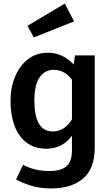

<svg xmlns="http://www.w3.org/2000/svg" viewBox="-20 -840 577 1078"><path d="M267 218Q205 218 154.5 202.5Q104 187 70 167L110 85Q172 120 257 120Q324 120 354 93Q384 66 384 2V-78Q330 -5 241 -5Q173 -5 128 -40Q83 -75 61 -135.5Q39 -196 39 -274Q39 -348 64.5 -409.5Q90 -471 137 -507.5Q184 -544 250 -544Q331 -544 394 -478L401 -529H512V-12Q512 107 446.5 162.5Q381 218 267 218ZM276 -102Q342 -102 384 -170V-393Q342 -448 282 -448Q232 -448 202.5 -406Q173 -364 173 -275Q173 -102 276 -102ZM170 -630 134 -695 344 -820 396 -720Z"/></svg>

Font: Trujillo Medium
Style: Regular
Weight: 500
Designer: Fira Sans original fonts by bBox Type GmbH, Carrois Corporate GbR, & Edenspiekermann AG / Changes by Cristiano Sobral
Foundry: Fira Sans original fonts by bBox Type GmbH, Carrois Corporate GbR, & Edenspiekermann AG / Changes by Cristiano Sobral
Version: Version 4.301;October 17, 2021;FontCreator 14.0.0.2814 64-bi